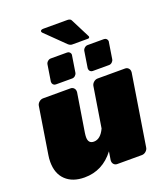

<svg xmlns="http://www.w3.org/2000/svg" viewBox="-157 -984 960 1102"><g transform="rotate(-20 323.0 -433.5)"><path d="M457.5 -733.3H361.7Q350.8 -733.3 339.2 -743.3L223.3 -856.7Q220 -861.7 220 -864.2V-865.8Q221.7 -875 238.3 -875H384.2Q403.3 -875 408.3 -862.5L465.8 -749.2Q468.3 -745 468.3 -742.5V-740.8Q467.5 -733.3 457.5 -733.3ZM399.2 -575 415 -675Q416.7 -685 425.4 -692.5Q434.2 -700 444.2 -700H544.2Q553.3 -700 559.6 -693.8Q565.8 -687.5 565.8 -678.3Q565.8 -677.5 565 -675L549.2 -575Q547.5 -565 539.2 -557.5Q530.8 -550 520.8 -550H420.8Q411.7 -550 405.4 -556.2Q399.2 -562.5 399.2 -571.7ZM174.2 -575 190 -675Q191.7 -685 200.4 -692.5Q209.2 -700 219.2 -700H319.2Q328.3 -700 334.6 -693.8Q340.8 -687.5 340.8 -678.3Q340.8 -677.5 340 -675L324.2 -575Q322.5 -565 314.2 -557.5Q305.8 -550 295.8 -550H195.8Q186.7 -550 180.4 -556.2Q174.2 -562.5 174.2 -571.7ZM628.3 -471.7V-466.7L559.2 -33.3Q557.5 -20 546.2 -10Q535 0 520.8 0H370.8Q358.3 0 350.4 -8.3Q342.5 -16.7 342.5 -28.3V-33.3L350.8 -85Q280 8.3 169.2 8.3Q96.7 8.3 55 -31.3Q13.3 -70.8 13.3 -142.5Q13.3 -164.2 16.7 -183.3L61.7 -466.7Q63.3 -480 74.6 -490Q85.8 -500 100 -500H266.7Q279.2 -500 287.1 -491.7Q295 -483.3 295 -471.7V-466.7L257.5 -233.3Q255 -216.7 255 -205.8Q255 -166.7 289.2 -166.7Q330 -166.7 355.8 -222.5L395 -466.7Q396.7 -480 407.9 -490Q419.2 -500 433.3 -500H600Q612.5 -500 620.4 -491.7Q628.3 -483.3 628.3 -471.7Z"/></g></svg>

Font: BoonTook Mon
Style: Italic
Weight: 400
Italic angle: -9°
Designer: Sungsit Sawaiwan
Foundry: FontUni
Version: Version 3.0